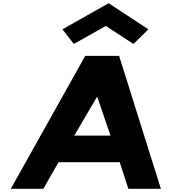

<svg xmlns="http://www.w3.org/2000/svg" viewBox="-20 -1172 1066 1192"><path d="M367.8 -990 438.3 -899 637.1 -1011 808.5 -899 901.3 -990 654.4 -1152ZM719.6 -825H509L47.2 0H249.2L343.3 -165H723.2L776.8 0H978.8ZM666 -330H441L581.8 -570H584.2Z"/></svg>

Font: Hussar
Style: BdSuprExtOblOne
Weight: 700
Foundry: Cannot Into Space Fonts
Version: Version 2.00